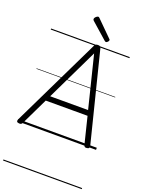

<svg xmlns="http://www.w3.org/2000/svg" viewBox="-262 -1238 1273 1722"><g transform="rotate(20 374.5 -377.0)"><path d="M20 13Q4 12 -0.5 4Q-5 -4 1 -18L412 -867Q417 -880 424.5 -885Q432 -890 447 -890Q461 -890 467.5 -884.5Q474 -879 477 -865L690 -15Q693 -3 687.5 4.5Q682 12 667 13Q653 15 647 10Q641 5 637 -10L575 -261H176L55 -10Q48 5 41 10Q34 15 20 13ZM200 -311H562L439 -807ZM503 -939Q499 -939 496 -941Q493 -943 489 -946L336 -1081Q331 -1086 330 -1089Q329 -1092 329 -1096Q329 -1103 334.5 -1110.5Q340 -1118 348 -1123.5Q356 -1129 362 -1129Q367 -1129 370 -1126.5Q373 -1124 377 -1120L522 -976Q527 -972 527.5 -969Q528 -966 528 -964Q528 -957 519 -948Q510 -939 503 -939ZM0 365H751V375H0ZM0 -20H751V0H0ZM0 -505H751V-500H0ZM0 -885H751V-875H0Z"/></g></svg>

Font: Playwrite GB J Guides
Style: Italic
Weight: 400
Italic angle: -7.01216°
Designer: Veronika Burian, José Scaglione
Foundry: TypeTogether
Version: Version 1.003